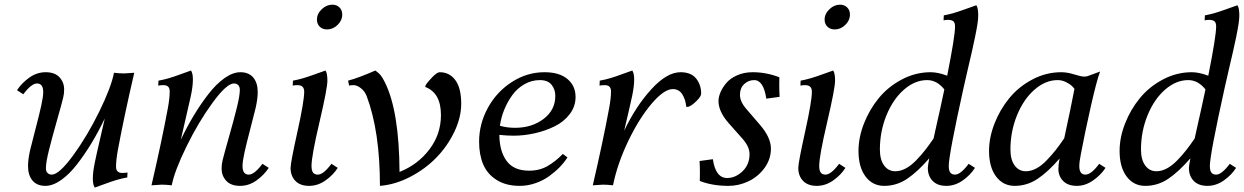

<svg xmlns="http://www.w3.org/2000/svg" viewBox="-20 -804 5397 833"><path d="M176.8 2.4Q140.6 2.4 121.1 -20.5Q101.6 -43.5 101.6 -83.5Q101.6 -113.3 110.8 -153.3Q116.7 -178.2 133.5 -242.4Q150.4 -306.6 158.9 -345.5Q167.5 -384.3 167.5 -404.3Q167.5 -441.9 140.6 -441.9Q116.2 -441.9 81.1 -395L53.7 -412.6Q74.7 -444.3 107.4 -467.5Q140.1 -490.7 178.2 -490.7Q217.8 -490.7 238 -468.8Q258.3 -446.8 258.3 -416Q258.3 -397 253.9 -379.4Q246.1 -347.7 225.8 -276.6Q205.6 -205.6 192.4 -152.6Q179.2 -99.6 179.2 -74.2Q179.2 -60.5 186.3 -53.5Q193.4 -46.4 204.6 -46.4Q236.3 -46.4 297.4 -129.9Q358.4 -213.4 410.4 -319.3Q462.4 -425.3 474.6 -488.3Q500.5 -485.4 518.1 -485.4L562.5 -488.3Q518.1 -297.4 491.2 -152.3Q483.4 -109.4 483.4 -80.6Q483.4 -53.7 510.3 -53.7Q524.4 -53.7 533.2 -55.7L532.2 -34.2Q507.8 -29.8 485.6 -23.2Q463.4 -16.6 433.3 -5.4Q403.3 5.9 391.1 9.8Q382.8 -2 382.8 -29.3Q382.8 -58.6 391.6 -100.1Q398.9 -136.2 415.3 -206.1Q431.6 -275.9 434.6 -290Q407.2 -232.9 377.4 -183.6Q347.7 -134.3 314.2 -91.1Q280.8 -47.9 244.9 -22.7Q209 2.4 176.8 2.4Z M1022.9 -490.7Q1059.1 -490.7 1078.6 -467.8Q1098.1 -444.8 1098.1 -404.8Q1098.1 -375 1088.9 -335Q1083 -310.1 1066.2 -245.8Q1049.3 -181.6 1040.8 -142.8Q1032.2 -104 1032.2 -84Q1032.2 -46.4 1059.1 -46.4Q1083.5 -46.4 1118.7 -93.3L1146 -75.7Q1125 -43.9 1092.3 -20.8Q1059.6 2.4 1021.5 2.4Q981.9 2.4 961.7 -19.5Q941.4 -41.5 941.4 -72.3Q941.4 -91.3 945.8 -108.9Q953.6 -140.6 973.9 -211.7Q994.1 -282.7 1007.3 -335.7Q1020.5 -388.7 1020.5 -414.1Q1020.5 -427.7 1013.4 -434.8Q1006.3 -441.9 995.1 -441.9Q963.4 -441.9 902.3 -358.4Q841.3 -274.9 789.3 -168.9Q737.3 -63 725.1 0Q699.2 -2.9 681.6 -2.9L637.2 0Q681.6 -190.9 708.5 -335.9Q716.3 -378.9 716.3 -407.7Q716.3 -434.6 689.5 -434.6Q675.3 -434.6 666.5 -432.6L667.5 -454.1Q691.9 -458.5 714.1 -465.1Q736.3 -471.7 766.4 -482.9Q796.4 -494.1 808.6 -498Q816.9 -486.3 816.9 -459Q816.9 -429.7 808.1 -388.2Q800.8 -355 764.6 -198.2Q792 -255.4 821.8 -304.7Q851.6 -354 885.3 -397.2Q918.9 -440.4 954.8 -465.6Q990.7 -490.7 1022.9 -490.7Z M1392.1 -498Q1400.4 -486.8 1400.4 -454.1Q1400.4 -420.4 1366 -273.7Q1331.5 -127 1331.5 -84Q1331.5 -64.5 1338.1 -55.4Q1344.7 -46.4 1358.9 -46.4Q1382.8 -46.4 1418 -93.3L1445.3 -75.7Q1425.8 -44.9 1392.3 -21.2Q1358.9 2.4 1320.8 2.4Q1282.7 2.4 1261.7 -19Q1240.7 -40.5 1240.7 -75.7Q1240.7 -98.6 1270.3 -231.9Q1299.8 -365.2 1299.8 -406.2Q1299.8 -434.6 1270.5 -434.6Q1257.8 -434.6 1250 -432.6L1251 -454.1Q1272.5 -458 1294.9 -464.6Q1317.4 -471.2 1349.6 -482.9Q1381.8 -494.6 1392.1 -498ZM1421.9 -783.7Q1440.9 -783.7 1452.9 -771.7Q1464.8 -759.8 1464.8 -741.2Q1464.8 -715.3 1444.6 -695.8Q1424.3 -676.3 1398.9 -676.3Q1379.4 -676.3 1367.2 -688.2Q1355 -700.2 1355 -718.8Q1355 -744.1 1375.7 -763.9Q1396.5 -783.7 1421.9 -783.7Z M1628.4 2.4Q1628.4 -233.9 1570.8 -387.2Q1563 -407.7 1546.1 -421.1Q1529.3 -434.6 1513.7 -434.6Q1503.4 -434.6 1494.6 -432.6L1490.2 -454.1Q1533.2 -465.3 1608.4 -498Q1622.6 -488.3 1631.1 -478Q1639.6 -467.8 1650.4 -445.8Q1711.9 -321.3 1713.4 -58.1Q1793 -89.8 1843 -155.8Q1893.1 -221.7 1893.1 -304.7Q1893.1 -401.4 1824.7 -426.8L1826.7 -434.6Q1837.9 -451.7 1857.4 -471.2Q1877 -490.7 1887.7 -490.7Q1930.2 -490.7 1955.6 -456.3Q1981 -421.9 1981 -354Q1981 -294.4 1951.2 -232.2Q1921.4 -169.9 1873.3 -120.4Q1825.2 -70.8 1760 -36.9Q1694.8 -2.9 1628.4 2.4Z M2421.9 -136.2 2441.9 -121.1Q2429.2 -100.6 2409.2 -79.8Q2389.2 -59.1 2363 -40Q2336.9 -21 2303.2 -9.3Q2269.5 2.4 2235.4 2.4Q2175.3 2.4 2134.8 -23.2Q2094.2 -48.8 2076.4 -90.8Q2058.6 -132.8 2058.6 -189Q2058.6 -266.6 2096.7 -336.2Q2134.8 -405.8 2200.7 -448.2Q2266.6 -490.7 2342.3 -490.7Q2406.7 -490.7 2441.9 -461.2Q2477.1 -431.6 2477.1 -383.3Q2477.1 -342.3 2451.9 -309.1Q2426.8 -275.9 2386.7 -256.1Q2346.7 -236.3 2300.3 -225.8Q2253.9 -215.3 2207.5 -215.3Q2180.7 -215.3 2146.5 -218.8Q2147 -147.9 2178 -105.7Q2209 -63.5 2275.9 -63.5Q2320.8 -63.5 2355.5 -83.5Q2390.1 -103.5 2421.9 -136.2ZM2322.3 -456.5Q2286.6 -456.5 2255.4 -438.7Q2224.1 -420.9 2202.9 -391.6Q2181.6 -362.3 2167.7 -328.1Q2153.8 -293.9 2148.9 -258.3Q2179.7 -249.5 2214.4 -249.5Q2287.6 -249.5 2338.4 -288.1Q2389.2 -326.7 2389.2 -387.7Q2389.2 -416.5 2372.8 -436.5Q2356.4 -456.5 2322.3 -456.5Z M2723.1 -498Q2731.4 -486.3 2731.4 -459Q2731.4 -429.7 2722.7 -388.2Q2714.4 -349.1 2688 -236.8Q2738.8 -343.8 2806.2 -417.2Q2873.5 -490.7 2932.6 -490.7Q2978 -490.7 3000 -463.6Q3022 -436.5 3022 -397.5Q3022 -385.7 3001.7 -365.7Q2981.4 -345.7 2965.8 -340.3H2957.5Q2954.1 -373.5 2939.7 -395.5Q2925.3 -417.5 2898.9 -417.5Q2861.3 -417.5 2807.6 -354.7Q2753.9 -292 2706.3 -193.4Q2658.7 -94.7 2639.6 0Q2613.8 -2.9 2596.2 -2.9L2551.8 0Q2596.2 -190.9 2623 -335.9Q2630.9 -378.9 2630.9 -407.7Q2630.9 -434.6 2604 -434.6Q2589.8 -434.6 2581.1 -432.6L2582 -454.1Q2606.4 -458.5 2628.7 -465.1Q2650.9 -471.7 2680.9 -482.9Q2710.9 -494.1 2723.1 -498Z M3134.8 -31.7Q3170.9 -31.7 3201.4 -60.8Q3231.9 -89.8 3231.9 -135.3Q3231.9 -167.5 3201.7 -201.7L3141.6 -269.5Q3097.2 -319.8 3097.2 -365.7Q3097.2 -382.8 3105.7 -403.3Q3114.3 -423.8 3131.1 -443.8Q3147.9 -463.9 3178 -477.3Q3208 -490.7 3245.6 -490.7Q3304.2 -490.7 3361.3 -468.8Q3360.8 -458 3360.8 -435.1Q3360.8 -411.1 3362.3 -383.8L3304.7 -376Q3292.5 -456.5 3252 -456.5Q3227.1 -456.5 3208.7 -439.2Q3190.4 -421.9 3190.4 -392.6Q3190.4 -362.8 3217.8 -331.5L3277.8 -261.7Q3324.7 -207 3324.7 -159.2Q3324.7 -113.8 3297.4 -75.9Q3270 -38.1 3228 -17.8Q3186 2.4 3140.6 2.4Q3069.8 2.4 3016.1 -19Q3016.1 -24.9 3016.4 -37.4Q3016.6 -49.8 3016.6 -56.2Q3016.6 -79.6 3015.1 -105.5L3072.8 -113.3Q3084.5 -31.7 3134.8 -31.7Z M3594.7 -498Q3603 -486.8 3603 -454.1Q3603 -420.4 3568.6 -273.7Q3534.2 -127 3534.2 -84Q3534.2 -64.5 3540.8 -55.4Q3547.4 -46.4 3561.5 -46.4Q3585.4 -46.4 3620.6 -93.3L3647.9 -75.7Q3628.4 -44.9 3595 -21.2Q3561.5 2.4 3523.4 2.4Q3485.4 2.4 3464.4 -19Q3443.4 -40.5 3443.4 -75.7Q3443.4 -98.6 3472.9 -231.9Q3502.4 -365.2 3502.4 -406.2Q3502.4 -434.6 3473.1 -434.6Q3460.4 -434.6 3452.6 -432.6L3453.6 -454.1Q3475.1 -458 3497.6 -464.6Q3520 -471.2 3552.2 -482.9Q3584.5 -494.6 3594.7 -498ZM3624.5 -783.7Q3643.6 -783.7 3655.5 -771.7Q3667.5 -759.8 3667.5 -741.2Q3667.5 -715.3 3647.2 -695.8Q3627 -676.3 3601.6 -676.3Q3582 -676.3 3569.8 -688.2Q3557.6 -700.2 3557.6 -718.8Q3557.6 -744.1 3578.4 -763.9Q3599.1 -783.7 3624.5 -783.7Z M4215.8 -781.2Q4224.1 -770 4224.1 -736.8Q4224.1 -722.2 4220.7 -699.7Q4217.3 -677.2 4210.4 -643.8Q4203.6 -610.4 4196.8 -580.8Q4189.9 -551.3 4178.7 -502.9Q4167.5 -454.6 4160.2 -421.9Q4096.2 -132.3 4096.2 -84Q4096.2 -64.5 4102.8 -55.4Q4109.4 -46.4 4123.5 -46.4Q4147.5 -46.4 4182.6 -93.3L4210 -75.7Q4190.4 -44.9 4157 -21.2Q4123.5 2.4 4085.4 2.4Q4047.4 2.4 4026.4 -19Q4005.4 -40.5 4005.4 -75.7Q4005.4 -84.5 4011.7 -117.2Q3961.4 -59.1 3915.8 -28.3Q3870.1 2.4 3815.9 2.4Q3765.6 2.4 3735.1 -38.3Q3704.6 -79.1 3704.6 -148.9Q3704.6 -207.5 3728.3 -268.1Q3752 -328.6 3792.5 -378.2Q3833 -427.7 3892.6 -459.2Q3952.1 -490.7 4018.1 -490.7Q4048.8 -490.7 4089.4 -475.6Q4123.5 -646.5 4123.5 -689.5Q4123.5 -705.6 4116 -711.7Q4108.4 -717.8 4093.8 -717.8Q4081.5 -717.8 4073.7 -715.8L4074.7 -737.3Q4096.2 -741.2 4118.7 -747.8Q4141.1 -754.4 4173.3 -766.1Q4205.6 -777.8 4215.8 -781.2ZM3864.3 -61Q3886.7 -61 3909.7 -73.2Q3932.6 -85.4 3954.6 -108.2Q3976.6 -130.9 3993.4 -152.3Q4010.3 -173.8 4030.3 -203.1Q4034.2 -220.7 4043.7 -263.7Q4053.2 -306.6 4058.6 -330.1Q4064.5 -358.4 4077.1 -416Q4044.9 -456.5 4002.4 -456.5Q3949.2 -456.5 3901.6 -414.8Q3854 -373 3825.7 -303.2Q3797.4 -233.4 3797.4 -155.3Q3797.4 -111.3 3815.7 -86.2Q3834 -61 3864.3 -61Z M4577.1 -116.2Q4525.9 -57.1 4480.5 -27.3Q4435.1 2.4 4382.3 2.4Q4332 2.4 4301.5 -38.3Q4271 -79.1 4271 -148.9Q4271 -207.5 4294.7 -268.1Q4318.4 -328.6 4358.9 -378.2Q4399.4 -427.7 4459 -459.2Q4518.6 -490.7 4584.5 -490.7Q4609.9 -490.7 4640.4 -481.2Q4670.9 -471.7 4683.6 -471.7Q4693.8 -471.7 4699.7 -474.1L4752.9 -493.7Q4738.3 -456.1 4712.6 -342.5Q4687 -229 4669.4 -135.7Q4662.6 -101.6 4662.6 -83Q4662.6 -46.4 4689.5 -46.4Q4713.9 -46.4 4749 -93.3L4776.4 -75.7Q4755.9 -44.4 4722.2 -21Q4688.5 2.4 4651.9 2.4Q4613.3 2.4 4592.5 -18.8Q4571.8 -40 4571.8 -71.3Q4571.8 -90.8 4577.1 -116.2ZM4597.2 -204.1Q4627 -341.3 4641.6 -418.5Q4636.2 -425.8 4627.9 -433.3Q4619.6 -440.9 4603 -448.7Q4586.4 -456.5 4568.8 -456.5Q4515.6 -456.5 4468 -414.8Q4420.4 -373 4392.1 -303.2Q4363.8 -233.4 4363.8 -155.3Q4363.8 -111.3 4382.1 -86.2Q4400.4 -61 4430.7 -61Q4453.1 -61 4476.1 -73.2Q4499 -85.4 4521.2 -108.6Q4543.5 -131.8 4560.3 -153.1Q4577.1 -174.3 4597.2 -204.1Z M5348.6 -781.2Q5356.9 -770 5356.9 -736.8Q5356.9 -722.2 5353.5 -699.7Q5350.1 -677.2 5343.3 -643.8Q5336.4 -610.4 5329.6 -580.8Q5322.8 -551.3 5311.5 -502.9Q5300.3 -454.6 5293 -421.9Q5229 -132.3 5229 -84Q5229 -64.5 5235.6 -55.4Q5242.2 -46.4 5256.3 -46.4Q5280.3 -46.4 5315.4 -93.3L5342.8 -75.7Q5323.2 -44.9 5289.8 -21.2Q5256.3 2.4 5218.3 2.4Q5180.2 2.4 5159.2 -19Q5138.2 -40.5 5138.2 -75.7Q5138.2 -84.5 5144.5 -117.2Q5094.2 -59.1 5048.6 -28.3Q5002.9 2.4 4948.7 2.4Q4898.4 2.4 4867.9 -38.3Q4837.4 -79.1 4837.4 -148.9Q4837.4 -207.5 4861.1 -268.1Q4884.8 -328.6 4925.3 -378.2Q4965.8 -427.7 5025.4 -459.2Q5085 -490.7 5150.9 -490.7Q5181.6 -490.7 5222.2 -475.6Q5256.3 -646.5 5256.3 -689.5Q5256.3 -705.6 5248.8 -711.7Q5241.2 -717.8 5226.6 -717.8Q5214.4 -717.8 5206.5 -715.8L5207.5 -737.3Q5229 -741.2 5251.5 -747.8Q5273.9 -754.4 5306.2 -766.1Q5338.4 -777.8 5348.6 -781.2ZM4997.1 -61Q5019.5 -61 5042.5 -73.2Q5065.4 -85.4 5087.4 -108.2Q5109.4 -130.9 5126.2 -152.3Q5143.1 -173.8 5163.1 -203.1Q5167 -220.7 5176.5 -263.7Q5186 -306.6 5191.4 -330.1Q5197.3 -358.4 5210 -416Q5177.7 -456.5 5135.3 -456.5Q5082 -456.5 5034.4 -414.8Q4986.8 -373 4958.5 -303.2Q4930.2 -233.4 4930.2 -155.3Q4930.2 -111.3 4948.5 -86.2Q4966.8 -61 4997.1 -61Z"/></svg>

Font: Flanker
Style: Italic
Weight: 400
Italic angle: -12°
Designer: Flanker
Version: Version 2.027